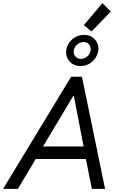

<svg xmlns="http://www.w3.org/2000/svg" viewBox="-59 -1212 759 1232"><path d="M457.5 -788.1Q427.2 -788.1 404.8 -802.7Q382.3 -817.4 372.1 -841.6Q361.8 -865.7 366.7 -894Q373.5 -934.6 406.2 -961.4Q439 -988.3 480.5 -988.3Q511.2 -988.3 533.4 -973.4Q555.7 -958.5 565.9 -934.1Q576.2 -909.7 570.3 -880.4Q562.5 -841.8 531 -814.9Q499.5 -788.1 457.5 -788.1ZM460 -834Q480 -834 498.8 -848.4Q517.6 -862.8 522 -885.7Q526.4 -907.2 514.2 -924.8Q502 -942.4 477.5 -942.4Q456.1 -942.4 437.7 -927.5Q419.4 -912.6 415 -891.1Q410.2 -868.7 423.8 -851.3Q437.5 -834 460 -834ZM528.3 -1009.8 479 -1050.8 598.1 -1191.9 652.3 -1138.2ZM-39.1 0 397.5 -719.7H466.8L615.2 0H530.3L487.3 -215.8L482.4 -246.1L415 -596.7H411.1L202.1 -247.1L183.6 -213.9L55.7 0ZM133.8 -191.9 149.4 -272H535.2L519.5 -191.9Z"/></svg>

Font: Reddit Sans
Style: Italic
Weight: 400
Italic angle: -11.25°
Designer: Stephen Hutchings
Version: Version 1.013